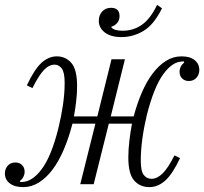

<svg xmlns="http://www.w3.org/2000/svg" viewBox="-26 -755 837 787"><path d="M69 12Q34 12 14 -3.5Q-6 -19 -6 -44Q-6 -62 5.5 -75.5Q17 -89 37 -89Q54 -89 64.5 -78.5Q75 -68 75 -51Q75 -40 69.5 -29.5Q64 -19 56 -14L57 -9H63Q105 -9 144.5 -61Q184 -113 213 -228Q225 -277 232 -324.5Q239 -372 239 -415Q239 -459 227 -474.5Q215 -490 198 -490Q175 -490 154 -468Q133 -446 107 -394L84 -405Q115 -471 144 -497.5Q173 -524 207 -524Q243 -524 266.5 -497Q290 -470 290 -402Q290 -371 286 -337.5Q282 -304 277 -278H373L431 -512H486L428 -278H522Q536 -331 555.5 -376Q575 -421 600 -454Q625 -487 654.5 -505.5Q684 -524 718 -524Q753 -524 772 -508.5Q791 -493 791 -468Q791 -450 779.5 -436.5Q768 -423 748 -423Q731 -423 720.5 -433.5Q710 -444 710 -461Q710 -472 715.5 -482.5Q721 -493 729 -498L728 -503H722Q681 -503 643 -450.5Q605 -398 576 -284Q564 -234 557.5 -186.5Q551 -139 551 -97Q551 -53 563.5 -37.5Q576 -22 595 -22Q618 -22 640.5 -44Q663 -66 689 -118L712 -107Q681 -41 651 -14.5Q621 12 586 12Q548 12 524 -15Q500 -42 500 -110Q500 -142 504.5 -179.5Q509 -217 515 -248H420L358 0H303L365 -248H271Q256 -190 235.5 -142Q215 -94 189.5 -60Q164 -26 133.5 -7Q103 12 69 12ZM472 -603Q428 -603 403.5 -622Q379 -641 379 -670Q379 -693 393 -708Q407 -723 429 -723Q464 -723 464 -689Q464 -671 453 -659.5Q442 -648 431 -646V-642Q443 -629 477 -629Q520 -629 555 -653Q590 -677 618 -735L638 -721Q605 -654 562.5 -628.5Q520 -603 472 -603Z"/></svg>

Font: IBM Plex Serif Light
Style: Italic
Weight: 300
Italic angle: -14°
Designer: Mike Abbink, Paul van der Laan, Pieter van Rosmalen
Foundry: Bold Monday
Version: Version 3.001